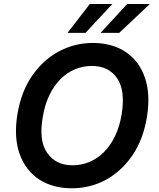

<svg xmlns="http://www.w3.org/2000/svg" viewBox="-20 -958 815 987"><path d="M69.6 -371.1Q88.8 -486.9 145.2 -568.9Q172.6 -608.3 206.5 -639.6Q240.4 -670.8 280.2 -692.5Q320 -714.1 364.7 -725.7Q409.4 -737.2 457.7 -737.2Q504.3 -737.2 545.8 -726.4Q587.4 -715.6 621.8 -693.7Q656.2 -671.9 682.4 -638.5Q708.5 -605.1 724.4 -560.4Q754.6 -474.8 735.1 -355.1Q715.9 -239.7 659.8 -158Q631.7 -117.2 597.1 -85.8Q562.5 -54.3 522.9 -33Q483.3 -11.7 439.5 -0.9Q395.6 9.9 348.7 9.9Q302.2 9.9 260.5 -0.9Q218.8 -11.7 184.3 -33.6Q149.9 -55.4 123.4 -88.6Q96.9 -121.8 81 -166.5Q50.1 -252.5 69.6 -371.1ZM223.4 -170.8Q267.8 -108.3 353 -108.3Q398.8 -108.3 440.2 -125.7Q481.5 -143.1 514.7 -176.5Q547.9 -209.9 571.6 -258.9Q595.2 -307.9 605.5 -371.1Q625 -492.9 582 -555.8Q538.4 -619 452.4 -619Q406.2 -619 364.9 -601.6Q323.5 -584.2 290.1 -550.4Q256.7 -516.7 233.3 -467.7Q209.9 -418.7 199.6 -355.1Q178.6 -233 223.4 -170.8ZM633.9 -937.5H750.4L593 -789.1H497.2ZM327.1 -789.1 441.8 -937.5H557.5L419.7 -789.1Z"/></svg>

Font: Inter P Semi Bold
Style: Italic
Weight: 600
Italic angle: 9.39999°
Designer: Rasmus Andersson
Foundry: rsms
Version: Version 3.018;git-588b23468